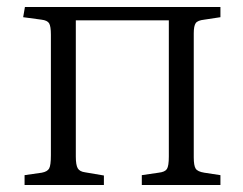

<svg xmlns="http://www.w3.org/2000/svg" viewBox="-20 -527 693 547"><path d="M50 0V-28L99 -35Q115 -38 120 -47Q125 -56 125 -85V-428Q125 -452 120 -460.5Q115 -469 98 -471L46 -478L51 -507H608V-478L562 -471Q543 -469 537.5 -461Q532 -453 532 -432V-79Q532 -55 537.5 -46.5Q543 -38 562 -35L608 -28V0H384V-28L432 -35Q450 -37 455.5 -45.5Q461 -54 461 -81V-469H196V-81Q196 -57 201.5 -47.5Q207 -38 223 -36L276 -27V0Z"/></svg>

Font: Literata 36pt Light
Style: Regular
Weight: 300
Designer: Latin by Veronika Burian and Jose Scaglione. Greek by Irene Vlachou. Cyrillic by Vera Evstafieva.
Foundry: TypeTogether
Version: Version 3.002